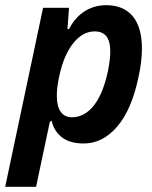

<svg xmlns="http://www.w3.org/2000/svg" viewBox="-56 -542 585 740"><path d="M110 -512H210L204 -430H210Q234 -476 271 -499Q308 -522 353 -522Q420 -522 455.5 -479.5Q491 -437 491 -355Q491 -305 478 -246Q452 -120 396 -54.5Q340 11 267 11Q214 11 183 -12.5Q152 -36 143 -77L136 -72L83 178H-36ZM360 -268Q369 -313 369 -343Q369 -383 354 -402Q339 -421 309 -421Q262 -421 225.5 -374.5Q189 -328 172 -247Q163 -205 163 -173Q163 -132 178 -111Q193 -90 221 -90Q269 -90 305 -134.5Q341 -179 360 -268Z"/></svg>

Font: Decalotype SemiBold Italic
Style: Regular
Weight: 600
Italic angle: -12°
Designer: Alfredo Marco Pradil
Foundry: Alfredo Marco Pradil
Version: Version 1.0